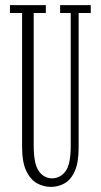

<svg xmlns="http://www.w3.org/2000/svg" viewBox="-20 -720 394 752"><path d="M179 12Q151 12 125.2 -2Q99.5 -16 83 -50.2Q66.5 -84.5 66.5 -145.5V-669H19V-700H159.5V-669H112V-151Q112 -76.5 132.5 -49Q153 -21.5 184 -21.5Q214.5 -21.5 235.8 -48Q257 -74.5 257 -148.5V-669H215.5V-700H335.5V-669H288V-142Q288 -83.5 273 -49.8Q258 -16 233 -2Q208 12 179 12Z"/></svg>

Font: Imbue 10pt ExtraLight
Style: Regular
Weight: 200
Designer: Tyler Finck
Foundry: Etcetera Type Company
Version: Version 1.102; ttfautohint (v1.8.3)